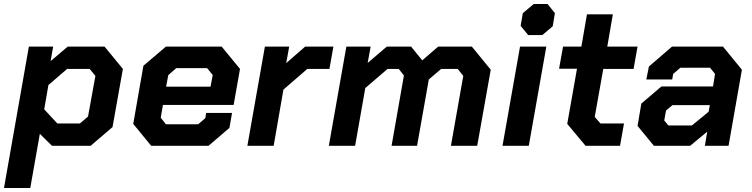

<svg xmlns="http://www.w3.org/2000/svg" viewBox="-41 -732 3777 964"><path d="M104 -498H226L213 -425L299 -498H484L576 -386L524 -94L414 0H220L159 -60L111 212H-21ZM360 -112 401 -147 438 -351 409 -386H296L202 -305L181 -183L247 -112Z M628 -110 679 -402 792 -498H1072L1164 -386L1132 -205H777L766 -141L792 -108H954L990 -139L994 -165H1124L1111 -90L1006 0H718ZM1016 -297 1027 -355 999 -390H844L804 -355L793 -297Z M1289 -498H1411L1396 -415L1491 -498H1633L1613 -386H1502L1382 -282L1333 0H1201Z M1698 -498H1820L1805 -416L1901 -498H2023L2079 -429L2159 -498H2328L2423 -382L2355 0H2223L2285 -351L2257 -386H2174L2112 -333L2053 0H1925L1987 -353L1961 -386H1905L1793 -290L1742 0H1610Z M2573 -602 2584 -666 2639 -712H2708L2745 -666L2734 -600L2682 -556H2611ZM2570 -498H2702L2614 0H2482Z M2807 -110 2856 -387H2766L2786 -498H2878L2906 -660H3036L3008 -498H3160L3140 -386H2988L2945 -145L2974 -112H3092L3072 0H2899Z M3160 -100 3179 -212 3280 -298H3539L3549 -361L3524 -392H3375L3339 -361L3334 -333H3204L3217 -398L3333 -498H3589L3684 -382L3617 0H3498L3510 -71L3424 0H3242ZM3433 -102 3517 -171 3523 -204H3335L3303 -177L3294 -127L3315 -102Z"/></svg>

Font: Chakra Petch
Style: Bold Italic
Weight: 700
Italic angle: -10°
Designer: Katatrad Aksorn Co.,Ltd.
Foundry: Cadson Demak Co.,Ltd.
Version: Version 1.000; ttfautohint (v1.6)